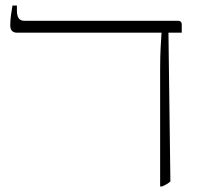

<svg xmlns="http://www.w3.org/2000/svg" viewBox="-20 -667 723 693"><path d="M558 6H565C577 1 587 -5 595 -12L588 -549H636V-578C636 -588 631 -592 622 -592H68C49 -592 41 -604 41 -630V-647H25C22 -628 17 -601 17 -576C17 -558 25 -549 42 -549H563V-548C561 -515 558 -481 558 -417Z"/></svg>

Font: Noto Serif Hebrew SemiCondensed ExtraLight
Style: Regular
Weight: 200
Width: 4
Designer: Monotype Design Team
Foundry: Monotype Imaging Inc.
Version: Version 2.004